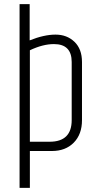

<svg xmlns="http://www.w3.org/2000/svg" viewBox="-20 -733 493 932"><path d="M328 -432Q328 -519 242 -519Q188 -519 125 -489V-45H221Q328 -45 328 -150ZM75 -713H124V-537Q194 -565 249.5 -565Q305 -565 341.5 -530Q378 -495 378 -432V-150Q378 -81 338 -40.5Q298 0 232 0H125V179H75Z"/></svg>

Font: Khand Light
Style: Regular
Weight: 300
Designer: Devanagari: Sanchit Sawaria, Jyotish Sonowal; Latin: Satya Rajpurohit
Foundry: Indian Type Foundry
Version: Version 1.101;PS 1.0;hotconv 1.0.78;makeotf.lib2.5.61930; tt